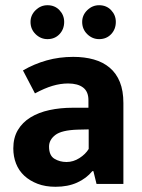

<svg xmlns="http://www.w3.org/2000/svg" viewBox="-20 -705 546 736"><path d="M68 -435Q111 -460 159 -473.5Q207 -487 261 -487Q304 -487 339.5 -477Q375 -467 400.5 -445.5Q426 -424 439.5 -390.5Q453 -357 453 -310V0H350L338 -49H334Q311 -21 275.5 -5Q240 11 193 11Q154 11 124 -0.5Q94 -12 73 -31.5Q52 -51 41.5 -78Q31 -105 31 -136Q31 -177 48.5 -206.5Q66 -236 97 -255Q128 -274 169.5 -283Q211 -292 259 -292H319V-321Q319 -354 298.5 -369.5Q278 -385 241 -385Q212 -385 181.5 -376Q151 -367 114 -347ZM320 -209 277 -208Q216 -206 192 -187.5Q168 -169 168 -143Q168 -109 188.5 -96.5Q209 -84 235 -84Q261 -84 284.5 -99Q308 -114 320 -134ZM97 -621Q97 -647 116.5 -666Q136 -685 162 -685Q190 -685 208 -666Q226 -647 226 -621Q226 -593 208 -574Q190 -555 162 -555Q136 -555 116.5 -574Q97 -593 97 -621ZM295 -621Q295 -647 314.5 -666Q334 -685 360 -685Q388 -685 406 -666Q424 -647 424 -621Q424 -593 406 -574Q388 -555 360 -555Q334 -555 314.5 -574Q295 -593 295 -621Z"/></svg>

Font: Ek Mukta
Style: Bold
Weight: 700
Designer: Girish Dalvi and Yashodeep Gholap
Foundry: Ek Type
Version: Version 2.538;PS 1.002;hotconv 16.6.51;makeotf.lib2.5.65220;